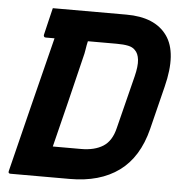

<svg xmlns="http://www.w3.org/2000/svg" viewBox="-51 -749 752 797"><g transform="rotate(5 325.0 -350.0)"><path d="M583 -235Q553 -116 473.5 -58Q394 0 269 0H22Q11 0 14 -11Q46 -141 82 -285Q118 -429 155 -576H118Q113 -576 111 -579.5Q109 -583 110 -587Q117 -617 123.5 -644Q130 -671 137 -700H444Q563 -700 613.5 -629.5Q664 -559 628 -416ZM187 -128H305Q361 -128 396.5 -150.5Q432 -173 445 -228L500 -447Q511 -491 508 -517.5Q505 -544 491 -557Q481 -568 462 -572Q443 -576 414 -576H294Q290 -559 287.5 -541.5Q285 -524 280 -506Q257 -411 234 -317Q211 -223 187 -128Z"/></g></svg>

Font: Recursive Sn Lnr St
Style: Bold Italic
Weight: 700
Italic angle: -15°
Version: Version 1.079;hotconv 1.0.112;makeotfexe 2.5.65598; ttfautoh